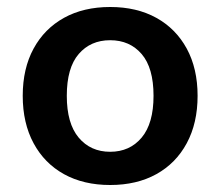

<svg xmlns="http://www.w3.org/2000/svg" viewBox="-20 -519 630 549"><path d="M295 10Q219 10 163 -21Q107 -52 76 -109.5Q45 -167 45 -245Q45 -323 76 -380Q107 -437 163 -468Q219 -499 295 -499Q371 -499 427 -468Q483 -437 514 -380Q545 -323 545 -245Q545 -167 514 -109.5Q483 -52 427 -21Q371 10 295 10ZM295 -85Q351 -85 385 -125.5Q419 -166 419 -245Q419 -325 385 -364.5Q351 -404 295 -404Q239 -404 205 -364.5Q171 -325 171 -245Q171 -166 205 -125.5Q239 -85 295 -85Z"/></svg>

Font: Nunito Sans
Style: Bold
Weight: 700
Designer: Vernon Adams
Foundry: Vernon Adams
Version: Version 3.101; ttfautohint (v1.8.4.7-5d5b);gftools[0.9.27]